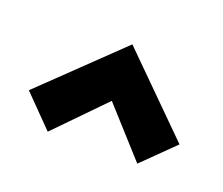

<svg xmlns="http://www.w3.org/2000/svg" viewBox="-49 -967 364 313"><g transform="rotate(20 133.5 -810.5)"><path d="M264 -774 136 -901 3 -773 55 -720 136 -803 210 -721Z"/></g></svg>

Font: Advent Pro Expanded
Style: Bold
Weight: 700
Width: 7
Designer: VivaRado, Andreas Kalpakidis
Foundry: VivaRado, Andreas Kalpakidis
Version: Version 3.000